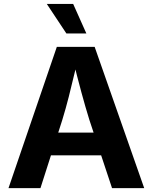

<svg xmlns="http://www.w3.org/2000/svg" viewBox="-20 -969 787 989"><path d="M272.7 -727.5H467.6L722.8 0H557.1L440.5 -351Q420.4 -415.4 399.1 -494Q377.8 -572.6 352.2 -676.2H384.5Q376 -641.9 371.9 -624.7Q350.8 -535.1 334.4 -471Q318 -406.9 300.8 -351L188.4 0H23.8ZM179.3 -285.8H567.3V-168.8H179.3ZM221.1 -948.7H356.9L424.8 -796.7H321.9Z"/></svg>

Font: Raveo Variable
Style: Regular
Weight: 400
Designer: Jakub Foglar, Rasmus Andersson (Inter)
Foundry: Jakubfoglar.com
Version: Version 1.000;Glyphs 3.2.3 (3260)